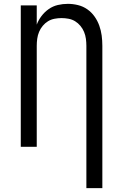

<svg xmlns="http://www.w3.org/2000/svg" viewBox="-20 -763 640 998"><path d="M429 215V-525Q429 -543 426.5 -561.5Q424 -580 417 -597Q410 -614 398 -628.5Q386 -643 370.5 -652.5Q355 -662 336.5 -665.5Q318 -669 300 -669Q282 -669 263.5 -665.5Q245 -662 229.5 -652.5Q214 -643 202 -628.5Q190 -614 183 -597Q176 -580 173.5 -561.5Q171 -543 171 -525V0H88V-735H171V-635Q180 -659 196 -680Q212 -701 233.5 -716Q255 -731 280.5 -737Q306 -743 333 -743Q359 -743 385.5 -736.5Q412 -730 434 -714.5Q456 -699 471.5 -677Q487 -655 496 -630Q505 -605 508.5 -578.5Q512 -552 512 -525V215Z"/></svg>

Font: Iosevka Extended
Style: Regular
Weight: 400
Width: 7
Monospace: yes
Designer: Belleve Invis
Foundry: Belleve Invis
Version: Version 32.5.0; ttfautohint (v1.8.4)